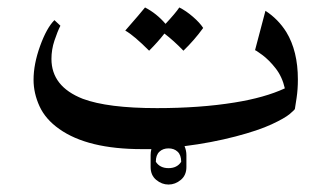

<svg xmlns="http://www.w3.org/2000/svg" viewBox="-20 -375 879 515"><path d="M380 -239Q339 -280 316 -293Q358 -341 369 -355Q400 -339 424 -311Q451 -340 461 -355Q479 -346 497.5 -330Q516 -314 525 -300Q501 -267 472 -239Q446 -266 421 -285Q404 -263 380 -239ZM771 -83Q771 -81 757.5 -69.5Q744 -58 708.5 -41.5Q673 -25 612 -9Q547 8 475 17Q480 29 480 41V73Q480 95 465 107.5Q450 120 432 120Q414 120 399 107.5Q384 95 384 73V41Q384 33 386 25H361Q215 25 139 -29Q102 -55 86 -90Q70 -125 70 -161Q70 -203 87.5 -251.5Q105 -300 126 -321L142 -306Q134 -290 126 -266Q118 -242 118 -217Q118 -143 202 -110Q269 -85 401 -85Q516 -85 609 -100Q690 -113 744 -138Q737 -169 719.5 -191.5Q702 -214 683 -228Q664 -242 664 -240L692 -346Q726 -324 748 -289Q779 -238 779 -162Q779 -135 775.5 -112Q772 -89 771 -83ZM466 59Q466 41 456.5 32Q447 23 432 23Q417 23 407.5 32Q398 41 398 59Q409 76 432 76Q455 76 466 59Z"/></svg>

Font: Katibeh
Style: Regular
Weight: 400
Designer: Arabic design by Kourosh Beigpour, Latin design by Eduardo Tunni, engineering by Lasse Fister
Version: Version 1.0010g